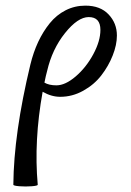

<svg xmlns="http://www.w3.org/2000/svg" viewBox="-20 -445 468 688"><path d="M27.8 216.8Q29.3 33.7 88.9 -213.9Q99.6 -257.8 116.9 -294.9Q134.3 -332 158.4 -361.8Q182.6 -391.6 215.3 -408.2Q248 -424.8 286.1 -424.8Q339.4 -424.8 369.1 -393.3Q398.9 -361.8 398.9 -317.9Q398.9 -284.2 383.8 -246.1Q368.7 -208 343 -174.8Q317.4 -141.6 278.3 -119.9Q239.3 -98.1 195.8 -98.1Q164.1 -98.1 132.8 -116.2Q101.1 59.1 115.2 216.8Q115.7 220.7 93.8 222.4Q71.8 224.1 49.8 222.4Q27.8 220.7 27.8 216.8ZM148.9 -190.9Q144.5 -175.3 139.2 -148.9Q155.8 -139.2 182.1 -139.2Q213.9 -139.2 251.2 -171.1Q288.6 -203.1 314.2 -250.5Q339.8 -297.9 339.8 -337.9Q339.8 -383.8 297.9 -383.8Q258.8 -383.8 212.9 -326.4Q167 -269 148.9 -190.9Z"/></svg>

Font: Junicode SmCond
Style: Italic
Weight: 400
Width: 4
Italic angle: -11°
Designer: Peter S. Baker
Version: Version 2.206